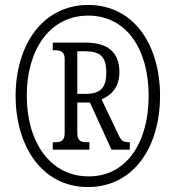

<svg xmlns="http://www.w3.org/2000/svg" viewBox="-20 -745 709 775"><path d="M335 10C519 10 626 -151 626 -358C626 -563 521 -725 336 -725C152 -725 43 -563 43 -358C43 -156 149 10 335 10ZM338 -33C183 -33 88 -171 88 -359C88 -543 180 -682 336 -682C491 -682 580 -546 580 -358C580 -171 492 -33 338 -33ZM193 -141H341V-171H330C310 -171 292 -175 292 -206V-331H343L430 -141H504V-171C478 -171 471 -175 460 -197L390 -344C426 -359 462 -390 462 -454C462 -533 416 -573 326 -573H193V-542H203C223 -542 241 -538 241 -507V-206C241 -175 223 -171 203 -171H193ZM325 -366H292V-538H323C385 -538 409 -516 409 -453C409 -394 389 -366 325 -366Z"/></svg>

Font: Noto Serif Ethiopic XCn
Style: Regular
Weight: 400
Width: 2
Designer: Monotype Design Team
Foundry: Monotype Imaging Inc.
Version: Version 2.102